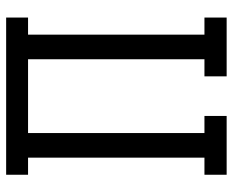

<svg xmlns="http://www.w3.org/2000/svg" viewBox="-88 -688 775 640"><g transform="rotate(-90 300.0 -367.5)"><path d="M38 0V-74H95V-662H38V-735H562V-662H505V-74H562V0H366V-74H423V-662H177V-74H234V0Z"/></g></svg>

Font: Iosevka Curly Slab Extended
Style: Regular
Weight: 400
Width: 7
Monospace: yes
Designer: Belleve Invis
Foundry: Belleve Invis
Version: Version 11.1.0; ttfautohint (v1.8.3)